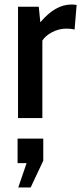

<svg xmlns="http://www.w3.org/2000/svg" viewBox="-20 -524 362 852"><path d="M60 -494H152L159 -425Q225 -504 297 -504Q308 -504 320 -502L311 -393Q295 -397 275 -397Q241 -397 211 -381Q181 -365 168 -344V0H60ZM61 308 98 200H58V91H172V189L116 308Z"/></svg>

Font: Cabin Medium
Style: Regular
Weight: 500
Designer: Pablo Impallari
Foundry: Pablo Impallari. http://www.impallari.com Igino Marini. http://www.ikern.com
Version: Version 2.001